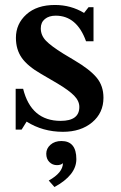

<svg xmlns="http://www.w3.org/2000/svg" viewBox="-20 -521 487 772"><path d="M87 -32 67 0H43V-164H73Q105 -35 224 -35Q299 -35 299 -91Q299 -115 278 -136.5Q257 -158 210 -186L145 -224Q91 -255 67.5 -288.5Q44 -322 44 -369Q44 -425 86 -463Q128 -501 201 -501Q265 -501 318 -469L336 -492H356V-355H326Q289 -458 204 -458Q177 -458 160.5 -444.5Q144 -431 144 -407Q144 -379 164.5 -357.5Q185 -336 235 -305L280 -278Q341 -242 368.5 -209Q396 -176 396 -128Q396 -67 350.5 -29Q305 9 233 9Q152 9 87 -32ZM199 231 176 205Q233 173 233 135Q225 143 209 143Q191 143 178.5 130.5Q166 118 166 97Q166 76 183 61Q200 46 227 46Q287 46 287 119Q287 183 199 231Z"/></svg>

Font: Kolar Light
Style: Regular
Weight: 300
Designer: Ramakrishna Saiteja (Kannada); Shiva Nallaperumal (Latin)
Foundry: Indian Type Foundry
Version: Version 1.001;PS 1.0;hotconv 1.0.88;makeotf.lib2.5.647800